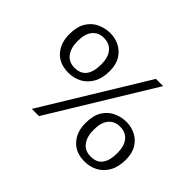

<svg xmlns="http://www.w3.org/2000/svg" viewBox="-123 -829 1073 1073"><g transform="rotate(45 413.5 -293.0)"><path d="M64 -430Q64 -492 87 -528.5Q110 -565 146.5 -581.5Q183 -598 223 -598Q262 -598 295 -581Q328 -564 349 -530.5Q370 -497 370 -445Q370 -389 348.5 -351Q327 -313 291.5 -294Q256 -275 213 -275Q142 -275 103 -318.5Q64 -362 64 -430ZM583 -597H640L268 12H211ZM124 -437Q124 -383 148 -351Q172 -319 218 -319Q310 -319 310 -439Q310 -494 285 -524Q260 -554 215 -554Q174 -554 149 -525Q124 -496 124 -437ZM479 -143Q479 -205 502 -241.5Q525 -278 561.5 -294.5Q598 -311 638 -311Q676 -311 709.5 -294Q743 -277 763.5 -243.5Q784 -210 784 -158Q784 -102 762.5 -64Q741 -26 705.5 -7Q670 12 627 12Q557 12 518 -31.5Q479 -75 479 -143ZM538 -150Q538 -96 562 -64Q586 -32 633 -32Q724 -32 724 -152Q724 -207 699.5 -237Q675 -267 630 -267Q588 -267 563 -238Q538 -209 538 -150Z"/></g></svg>

Font: Literata 12pt Light
Style: Italic
Weight: 300
Italic angle: -2°
Designer: Latin by Veronika Burian and Jose Scaglione. Greek by Irene Vlachou. Cyrillic by Vera Evstafieva
Foundry: TypeTogether
Version: Version 3.002